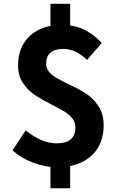

<svg xmlns="http://www.w3.org/2000/svg" viewBox="-20 -868 635 1012"><path d="M46.2 -75.6 115 -180.6Q158.6 -146.6 198.2 -129.6Q237.8 -112.6 279 -112.6Q328.8 -112.6 353.1 -133.9Q377.4 -155.2 377.4 -196.6Q377.4 -223.6 361.3 -244Q345.2 -264.4 321.1 -279.2Q297 -294 254.8 -315.2Q197.8 -344.4 162.1 -368.4Q126.4 -392.4 100.8 -430.8Q75.2 -469.2 75.2 -523.8Q75.2 -587.8 103.2 -636Q131.2 -684.2 183.2 -710.3Q235.2 -736.4 304.4 -736.4Q373 -736.4 423.5 -711.8Q474 -687.2 516.6 -641.6L439 -552.2Q406.6 -582.2 377.3 -596.1Q348 -610 312.4 -610Q268.8 -610 246 -590.5Q223.2 -571 223.2 -531Q223.2 -508 238.1 -490.1Q253 -472.2 275.3 -458.7Q297.6 -445.2 337.6 -426Q396.2 -399 434 -374.2Q471.8 -349.4 499.1 -308.4Q526.4 -267.4 526.4 -207.8Q526.4 -142 498.1 -92.3Q469.8 -42.6 413.8 -14.4Q357.8 13.8 279 13.8Q221.8 13.8 156.7 -10Q91.6 -33.8 46.2 -75.6ZM349.8 -49.2V124.4H246V-49.2ZM349.8 -847.8V-687H246V-847.8Z"/></svg>

Font: 寒蝉端黑体 Light
Style: Regular
Weight: 300
Designer: ChillDuanSans {Warren2060}; 
Source Han Sans {Ryoko NISHIZUKA 西塚涼子 (kana, bopomofo & ideographs); Paul D. Hunt (Latin, G
Foundry: ChillType&Adobe
Version: Version 1.300;Glyphs 3.3 (3306)